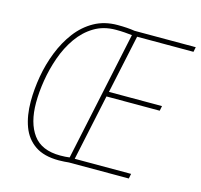

<svg xmlns="http://www.w3.org/2000/svg" viewBox="-105 -834 995 951"><g transform="rotate(15 393.0 -358.5)"><path d="M275 3Q199 3 153 -28.5Q107 -60 86.5 -115.5Q66 -171 66 -244Q66 -306 77.5 -372.5Q89 -439 113.5 -501Q138 -563 175.5 -612.5Q213 -662 265 -691Q317 -720 384 -720Q410 -720 432 -718.5Q454 -717 472 -714H786L781 -689H492L428 -389H700L695 -364H422L350 -25H639L634 0H327Q316 1 303.5 2Q291 3 275 3ZM276 -22Q304 -22 324 -25L465 -690Q448 -692 427 -693.5Q406 -695 382 -695Q319 -695 271 -666Q223 -637 189 -588.5Q155 -540 134 -480.5Q113 -421 103 -359.5Q93 -298 93 -244Q93 -141 136.5 -81.5Q180 -22 276 -22Z"/></g></svg>

Font: Noto Sans SemiCondensed Thin
Style: Italic
Weight: 100
Width: 4
Italic angle: -12°
Designer: Monotype Design Team
Foundry: Monotype Imaging Inc.
Version: Version 2.013; ttfautohint (v1.8.4.7-5d5b)